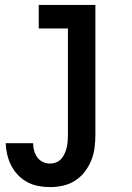

<svg xmlns="http://www.w3.org/2000/svg" viewBox="-20 -540 540 783"><path d="M184 223Q160 223 136.5 218.5Q113 214 92 203Q71 192 54 174.5Q37 157 26 135.5Q15 114 9.5 90.5Q4 67 3 44H115Q115 59 119 74Q123 89 132 101.5Q141 114 155 120.5Q169 127 184 127Q197 127 209.5 122Q222 117 230.5 107Q239 97 244 85.5Q249 74 252 61.5Q255 49 256 36Q257 23 257 10V-424H138V-520H369V10Q369 37 365.5 63.5Q362 90 352 114.5Q342 139 325.5 160.5Q309 182 286.5 196.5Q264 211 237.5 217Q211 223 184 223Z"/></svg>

Font: Iosevka Gothic
Style: Bold
Weight: 700
Monospace: yes
Designer: Belleve Invis
Foundry: Belleve Invis
Version: Version 15.5.1; ttfautohint (v1.8.4)